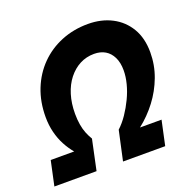

<svg xmlns="http://www.w3.org/2000/svg" viewBox="-124 -828 959 954"><g transform="rotate(-20 355.5 -351.0)"><path d="M5 0 33 -130H157Q135 -156 118 -188Q101 -220 91.5 -258Q82 -296 82 -339Q82 -419 108.5 -485.5Q135 -552 183 -600.5Q231 -649 296 -675.5Q361 -702 437 -702Q508 -702 563 -673.5Q618 -645 649.5 -592Q681 -539 681 -464Q681 -397 658 -335.5Q635 -274 595.5 -222Q556 -170 505 -130H619L591 0H368L402 -156Q428 -180 450 -212.5Q472 -245 489.5 -281.5Q507 -318 516.5 -355Q526 -392 526 -425Q526 -466 512 -494.5Q498 -523 473.5 -537.5Q449 -552 415 -552Q374 -552 339.5 -534Q305 -516 279 -483Q253 -450 239 -404.5Q225 -359 225 -304Q225 -273 229.5 -246.5Q234 -220 242.5 -199Q251 -178 262 -160L228 0Z"/></g></svg>

Font: Radio Canada
Style: Italic
Weight: 400
Italic angle: -12°
Designer: Charles Daoud, Etienne Aubert Bonn, Alexandre Saumier Demers, Jacques Le Bailly
Foundry: Radio-Canada
Version: Version 2.104;gftools[0.9.28.dev5+ged2979d]